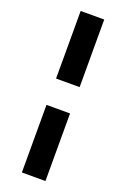

<svg xmlns="http://www.w3.org/2000/svg" viewBox="-176 -830 689 1049"><g transform="rotate(20 168.5 -305.5)"><path d="M100 -775H237V-382H100ZM100 -229H237V164H100Z"/></g></svg>

Font: Roboto Serif Black
Style: Regular
Weight: 900
Designer: Greg Gazdowicz
Foundry: Commercial Type
Version: Version 1.008